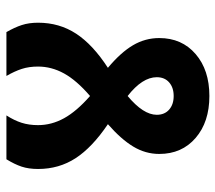

<svg xmlns="http://www.w3.org/2000/svg" viewBox="-58 -630 688 613"><g transform="rotate(-90 286.5 -324.0)"><path d="M101 -160Q101 -204 124.5 -243Q148 -282 196 -324Q122 -374 87.5 -427Q53 -480 53 -547Q53 -577 60.5 -599.5Q68 -622 84 -648H224Q208 -623 200.5 -599.5Q193 -576 193 -547Q193 -504 215 -464Q237 -424 286 -381Q336 -424 358 -464Q380 -504 380 -547Q380 -576 372.5 -599Q365 -622 350 -648H490Q505 -622 512.5 -599Q520 -576 520 -547Q520 -479 485 -425.5Q450 -372 376 -324Q425 -283 448 -244Q471 -205 471 -160Q471 -88 420 -44Q369 0 286 0Q203 0 152 -44Q101 -88 101 -160ZM346 -168Q346 -214 286 -261Q226 -211 226 -168Q226 -143 242.5 -128.5Q259 -114 286 -114Q313 -114 329.5 -128.5Q346 -143 346 -168Z"/></g></svg>

Font: Madhuban SemiBold
Style: Regular
Weight: 600
Designer: jaikishan Patel
Foundry: MagicType
Version: Version 1.000